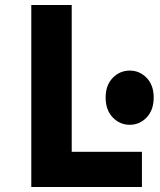

<svg xmlns="http://www.w3.org/2000/svg" viewBox="-20 -747 640 767"><path d="M105 0V-727H266.5V-49L170 -140.5H547V0ZM498.5 -248.5Q458.5 -248.5 430.2 -278Q402 -307.5 402 -357.5Q402 -406.5 430.2 -435.8Q458.5 -465 498.5 -465Q538 -465 566 -435.8Q594 -406.5 594 -357.5Q594 -307.5 566 -278Q538 -248.5 498.5 -248.5Z"/></svg>

Font: Spline Sans Mono
Style: Bold
Weight: 700
Designer: Eben Sorkin, Mirko Velimirovic
Foundry: Sorkin Type
Version: Version 1.004